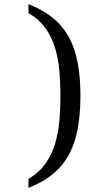

<svg xmlns="http://www.w3.org/2000/svg" viewBox="-20 -778 441 924"><path d="M117 126V83Q169 52 199.5 8.5Q230 -35 245.5 -88Q261 -141 266 -199Q271 -257 271 -317Q271 -377 266 -435Q261 -493 245.5 -545.5Q230 -598 199.5 -641.5Q169 -685 117 -715V-758Q207 -723 262 -666.5Q317 -610 342 -524.5Q367 -439 367 -317Q367 -195 342 -109Q317 -23 262 34Q207 91 117 126Z"/></svg>

Font: Noto Serif Bengali
Style: Regular
Weight: 400
Designer: Juan Bruce, Universal Thirst, Indian Type Foundry and the Monotype Design Team.
Foundry: Monotype Imaging Inc.
Version: Version 2.003